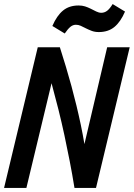

<svg xmlns="http://www.w3.org/2000/svg" viewBox="-28 -926 659 946"><path d="M-8 0 158 -693H267Q282 -646 296.5 -598Q311 -550 324 -502Q337 -454 348.5 -406.5Q360 -359 370 -311.5Q380 -264 388 -216L500 -693H611L445 0H339Q328 -68 315.5 -132Q303 -196 289.5 -259Q276 -322 260 -386Q244 -450 226 -516L102 0ZM291 -761 230 -798Q252 -849 282.5 -874Q313 -899 359 -899Q377 -899 391 -894.5Q405 -890 419 -883Q433 -876 446 -869.5Q459 -863 471 -863Q487 -863 500 -873Q513 -883 527 -906L588 -869Q566 -818 535.5 -793Q505 -768 459 -768Q439 -768 423.5 -774Q408 -780 394 -787Q381 -794 369.5 -799Q358 -804 346 -804Q331 -804 318.5 -793.5Q306 -783 291 -761Z"/></svg>

Font: Ubuntu Sans Mono SemiBold
Style: Italic
Weight: 600
Italic angle: -13.5°
Monospace: yes
Designer: Dalton Maag Ltd
Foundry: Dalton Maag Ltd
Version: Version 1.006